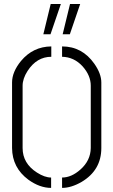

<svg xmlns="http://www.w3.org/2000/svg" viewBox="-20 -916 555 941"><path d="M287.1 -748 323.2 -896.5H373L322.3 -748ZM192.4 -748 228.5 -896.5H278.3L227.5 -748ZM39.1 -190.4V-511.7Q39.1 -563.5 83 -617.2Q141.6 -687.5 231.4 -688.5V-637.7Q160.2 -637.7 115.2 -568.4Q90.8 -530.3 90.8 -496.1V-190.4Q90.8 -115.2 161.1 -70.3Q199.2 -45.9 230.5 -45.9V4.9Q174.8 4.9 119.1 -35.2Q40 -93.8 39.1 -190.4ZM284.2 4.9V-45.9Q330.1 -45.9 374 -85Q423.8 -128.9 424.8 -190.4V-496.1Q424.8 -545.9 384.8 -590.8Q342.8 -636.7 284.2 -637.7V-688.5Q382.8 -688.5 442.4 -603.5Q476.6 -554.7 476.6 -511.7V-190.4Q476.6 -82 379.9 -24.4Q329.1 4.9 284.2 4.9Z"/></svg>

Font: Post No Bills Colombo
Style: Regular
Weight: 500
Designer: Kosala Senevirathne, Siva Puranthara, Lasantha Premarathna, Tharique Azeez
Foundry: Mooniak
Version: Version 1.220 ; ttfautohint (v1.5)